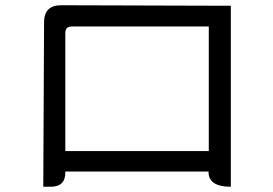

<svg xmlns="http://www.w3.org/2000/svg" viewBox="-20 -705 1040 732"><path d="M229 -51Q231 7 173 7H145L148 -620Q148 -685 213 -685L860 -683V7Q774 7 775 -51ZM254 -604Q229 -604 229 -579V-129H776V-604Z"/></svg>

Font: Swei Toothpaste CJK TC
Style: Regular
Weight: 400
Version: Version 1.0